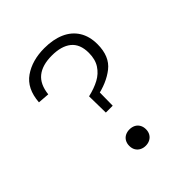

<svg xmlns="http://www.w3.org/2000/svg" viewBox="-204 -879 1028 1028"><g transform="rotate(-45 310.0 -365.0)"><path d="M336.5 -265H284.5L282.5 -390Q332 -401.5 367.8 -420.8Q403.5 -440 425 -473Q446.5 -506 446.5 -555.5Q446.5 -622 407.2 -653.8Q368 -685.5 295.5 -685.5Q223.5 -685.5 183.2 -653.2Q143 -621 135.5 -552L70 -557Q77 -654.5 140 -698.2Q203 -742 295.5 -742Q361.5 -742 410.2 -720.8Q459 -699.5 485.5 -657.5Q512 -615.5 512 -555.5Q512 -463.5 455.2 -419Q398.5 -374.5 311.5 -358L338 -382.5ZM247 -50Q247 -69 255.2 -83.2Q263.5 -97.5 278 -104.8Q292.5 -112 310 -112Q328 -112 342.5 -104.8Q357 -97.5 365.2 -83.2Q373.5 -69 373.5 -50Q373.5 -31 365.2 -17Q357 -3 342.5 4.5Q328 12 310 12Q292.5 12 278 4.5Q263.5 -3 255.2 -17Q247 -31 247 -50Z"/></g></svg>

Font: Monaspace Xenon Var
Style: Regular
Weight: 400
Designer: Riley Cran and the Lettermatic Team
Version: Version 1.000 (Monaspace Xenon Var)